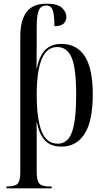

<svg xmlns="http://www.w3.org/2000/svg" viewBox="-20 -785 569 1041"><path d="M15 236V226H20Q61 226 75.5 211Q90 196 90 148V-587Q90 -675 124 -720Q158 -765 232 -765Q293 -765 316.5 -742Q340 -719 340 -693Q340 -672 325.5 -657.5Q311 -643 275 -643Q275 -700 266.5 -727.5Q258 -755 231 -755Q202 -755 190.5 -729.5Q179 -704 179 -635V-536Q179 -506 178.5 -475.5Q178 -445 178 -415H180Q193 -481 225 -514Q257 -547 313 -547Q396 -547 439.5 -480.5Q483 -414 483 -273Q483 -128 438.5 -59Q394 10 313 10Q256 10 224.5 -23Q193 -56 180 -121H178Q179 -89 179 -57.5Q179 -26 179 7V147Q179 195 193.5 210.5Q208 226 248 226H260V236ZM293 -6Q348 -6 370.5 -69.5Q393 -133 393 -272Q393 -412 369 -471Q345 -530 290 -530Q233 -530 206 -464Q179 -398 179 -270Q179 -141 205.5 -73.5Q232 -6 293 -6Z"/></svg>

Font: Noto Serif Display Condensed
Style: Regular
Weight: 400
Width: 3
Designer: Monotype Design Team
Foundry: Monotype Imaging Inc.
Version: Version 2.009